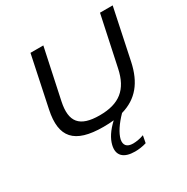

<svg xmlns="http://www.w3.org/2000/svg" viewBox="-160 -637 945 971"><g transform="rotate(-30 313.0 -151.5)"><path d="M84 -205C53 -58 110 9 279 9C301 9 321 8 340 6C301 42 279 77 271 110C257 167 290 197 355 197C376 197 400 194 422 187L430 145C409 153 385 157 367 157C330 157 316 138 322 107C330 74 356 35 395 -5C489 -32 541 -98 564 -205L626 -500H552L490 -209C467 -100 407 -51 292 -51C175 -51 136 -100 159 -209L221 -500H146Z"/></g></svg>

Font: LT Wave Light
Style: Italic
Weight: 300
Designer: Daniel Lyons
Version: Version 2.5 (Glyphs App)